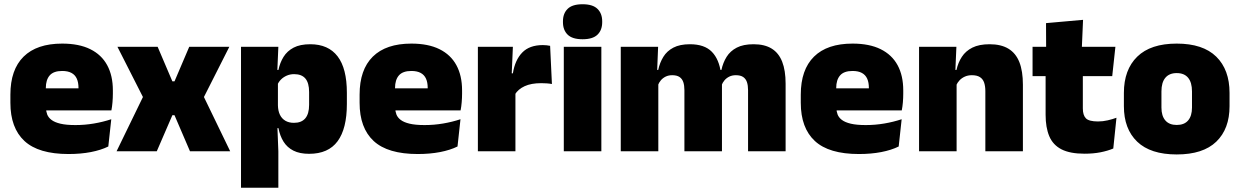

<svg xmlns="http://www.w3.org/2000/svg" viewBox="-20 -713 5844 905"><path d="M303 13Q161.5 13 95.2 -48.5Q29 -110 29 -228.5V-267Q29 -384.5 91.2 -446Q153.5 -507.5 273 -507.5Q352.5 -507.5 405.5 -481.2Q458.5 -455 485.2 -405.8Q512 -356.5 512 -287V-271.5Q512 -251.5 510.2 -230.8Q508.5 -210 505 -192.5H346.5Q348.5 -223 349.2 -250Q350 -277 350 -298.5Q350 -324.5 342 -342.2Q334 -360 317 -369.2Q300 -378.5 273 -378.5Q232.5 -378.5 214.2 -357.5Q196 -336.5 196 -298V-253.5L197 -234.5V-203.5Q197 -188 202.5 -173.5Q208 -159 222.8 -147.8Q237.5 -136.5 264.8 -130Q292 -123.5 335.5 -123.5Q380 -123.5 422.5 -130.8Q465 -138 504.5 -151L490.5 -22.5Q456 -5.5 408.2 3.8Q360.5 13 303 13ZM469.5 -192.5H122.5V-296.5H469.5Z M719 0H529.5L665.5 -280V-232.5L533.5 -492.5H723L792.5 -329.5H802.5L872 -492.5H1061L929.5 -232.5V-280L1065 0H875.5L802.5 -170H792.5Z M1437 12Q1392.5 12 1363 -3Q1333.5 -18 1316.5 -45.2Q1299.5 -72.5 1292.5 -109H1250L1290 -216.5Q1290.5 -191 1299.2 -172.5Q1308 -154 1324.8 -144Q1341.5 -134 1365.5 -134Q1401 -134 1419 -155.2Q1437 -176.5 1437 -219V-279Q1437 -322 1419.5 -342.8Q1402 -363.5 1366.5 -363.5Q1347.5 -363.5 1331.5 -356.5Q1315.5 -349.5 1304 -337.8Q1292.5 -326 1287 -311.5L1246.5 -383.5H1292.5Q1299.5 -417.5 1316.5 -445Q1333.5 -472.5 1364 -488.5Q1394.5 -504.5 1442.5 -504.5Q1527.5 -504.5 1571.2 -447.5Q1615 -390.5 1615 -275.5V-223Q1615 -106.5 1571.2 -47.2Q1527.5 12 1437 12ZM1292 172H1116V-492.5H1292L1286 -352L1290 -340V-158L1287 -128.5L1292 0Z M1949 13Q1807.5 13 1741.2 -48.5Q1675 -110 1675 -228.5V-267Q1675 -384.5 1737.2 -446Q1799.5 -507.5 1919 -507.5Q1998.5 -507.5 2051.5 -481.2Q2104.5 -455 2131.2 -405.8Q2158 -356.5 2158 -287V-271.5Q2158 -251.5 2156.2 -230.8Q2154.5 -210 2151 -192.5H1992.5Q1994.5 -223 1995.2 -250Q1996 -277 1996 -298.5Q1996 -324.5 1988 -342.2Q1980 -360 1963 -369.2Q1946 -378.5 1919 -378.5Q1878.5 -378.5 1860.2 -357.5Q1842 -336.5 1842 -298V-253.5L1843 -234.5V-203.5Q1843 -188 1848.5 -173.5Q1854 -159 1868.8 -147.8Q1883.5 -136.5 1910.8 -130Q1938 -123.5 1981.5 -123.5Q2026 -123.5 2068.5 -130.8Q2111 -138 2150.5 -151L2136.5 -22.5Q2102 -5.5 2054.2 3.8Q2006.5 13 1949 13ZM2115.5 -192.5H1768.5V-296.5H2115.5Z M2407 -267.5 2356 -367.5H2397.5Q2407.5 -430 2441.5 -465.2Q2475.5 -500.5 2539 -500.5Q2548.5 -500.5 2556.8 -499.5Q2565 -498.5 2573 -497L2581.5 -317Q2571.5 -319 2557.8 -320Q2544 -321 2531 -321Q2484 -321 2453 -306.8Q2422 -292.5 2407 -267.5ZM2409.5 0H2232.5V-492.5H2397.5L2390.5 -329.5H2409.5Z M2814.5 0H2637.5V-492.5H2814.5ZM2726 -528Q2677.5 -528 2655.5 -549.8Q2633.5 -571.5 2633.5 -608.5V-612.5Q2633.5 -649.5 2655.5 -671.2Q2677.5 -693 2726 -693Q2774 -693 2796.2 -671.2Q2818.5 -649.5 2818.5 -612.5V-608.5Q2818.5 -571 2796.2 -549.5Q2774 -528 2726 -528Z M3683 0H3506V-288Q3506 -310 3500.8 -325.8Q3495.5 -341.5 3483 -350Q3470.5 -358.5 3448.5 -358.5Q3431 -358.5 3417.8 -352Q3404.5 -345.5 3395.2 -334.8Q3386 -324 3381 -310.5L3365.5 -383.5H3380.5Q3388 -418 3405 -445.2Q3422 -472.5 3452.8 -488.5Q3483.5 -504.5 3532 -504.5Q3584 -504.5 3617.2 -484Q3650.5 -463.5 3666.8 -422.2Q3683 -381 3683 -318.5ZM3083 0H2906V-492.5H3082L3076.5 -352.5L3083 -348ZM3383 0H3206V-288Q3206 -310 3200.8 -325.8Q3195.5 -341.5 3183 -350Q3170.5 -358.5 3148.5 -358.5Q3131 -358.5 3117.8 -352Q3104.5 -345.5 3095.2 -334.8Q3086 -324 3081 -310.5L3054 -383.5H3082.5Q3090 -418 3106.8 -445.2Q3123.5 -472.5 3154 -488.5Q3184.5 -504.5 3232 -504.5Q3300.5 -504.5 3335.2 -469Q3370 -433.5 3378.5 -366.5Q3379.5 -356.5 3381.2 -341Q3383 -325.5 3383 -314Z M4028.5 13Q3887 13 3820.8 -48.5Q3754.5 -110 3754.5 -228.5V-267Q3754.5 -384.5 3816.8 -446Q3879 -507.5 3998.5 -507.5Q4078 -507.5 4131 -481.2Q4184 -455 4210.8 -405.8Q4237.5 -356.5 4237.5 -287V-271.5Q4237.5 -251.5 4235.8 -230.8Q4234 -210 4230.5 -192.5H4072Q4074 -223 4074.8 -250Q4075.5 -277 4075.5 -298.5Q4075.5 -324.5 4067.5 -342.2Q4059.5 -360 4042.5 -369.2Q4025.5 -378.5 3998.5 -378.5Q3958 -378.5 3939.8 -357.5Q3921.5 -336.5 3921.5 -298V-253.5L3922.5 -234.5V-203.5Q3922.5 -188 3928 -173.5Q3933.5 -159 3948.2 -147.8Q3963 -136.5 3990.2 -130Q4017.5 -123.5 4061 -123.5Q4105.5 -123.5 4148 -130.8Q4190.5 -138 4230 -151L4216 -22.5Q4181.5 -5.5 4133.8 3.8Q4086 13 4028.5 13ZM4195 -192.5H3848V-296.5H4195Z M4801.5 0H4624.5V-283Q4624.5 -306.5 4618.8 -323.5Q4613 -340.5 4599 -349.5Q4585 -358.5 4561 -358.5Q4542.5 -358.5 4528 -352Q4513.5 -345.5 4503.2 -334.8Q4493 -324 4487 -310.5L4460 -383.5H4488.5Q4496 -418 4513.8 -445.2Q4531.5 -472.5 4563.2 -488.5Q4595 -504.5 4644.5 -504.5Q4698.5 -504.5 4733.2 -483.5Q4768 -462.5 4784.8 -420.2Q4801.5 -378 4801.5 -313.5ZM4489 0H4312V-492.5H4488L4482.5 -366L4489 -348Z M5092 11.5Q5023.5 11.5 4983.2 -9.2Q4943 -30 4925.8 -71Q4908.5 -112 4908.5 -172V-436H5084V-202Q5084 -170 5098.5 -155.2Q5113 -140.5 5155.5 -140.5Q5178.5 -140.5 5201.2 -145.8Q5224 -151 5242.5 -158L5227.5 -13Q5201.5 -2 5167.5 4.8Q5133.5 11.5 5092 11.5ZM5222.5 -354H4847V-492.5H5237.5ZM5079 -480.5H4911L4910.5 -604L5085 -619.5Z M5526.5 15Q5403 15 5340.2 -45.2Q5277.5 -105.5 5277.5 -212.5V-275Q5277.5 -384.5 5340.5 -446Q5403.5 -507.5 5526.5 -507.5Q5650 -507.5 5712.8 -446Q5775.5 -384.5 5775.5 -275V-212.5Q5775.5 -105.5 5713 -45.2Q5650.5 15 5526.5 15ZM5526.5 -124Q5562 -124 5580.2 -145.2Q5598.5 -166.5 5598.5 -206V-282Q5598.5 -324.5 5580.2 -346.5Q5562 -368.5 5526.5 -368.5Q5491.5 -368.5 5473 -346.5Q5454.5 -324.5 5454.5 -282V-206Q5454.5 -166.5 5473 -145.2Q5491.5 -124 5526.5 -124Z"/></svg>

Font: Anek Devanagari Medium ExtraBold
Style: Regular
Weight: 800
Version: Version 1.003